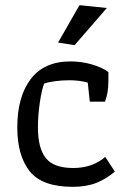

<svg xmlns="http://www.w3.org/2000/svg" viewBox="-20 -716 491 744"><path d="M205 -551 288 -696 394 -685 269 -541ZM47 -222Q47 -341 99 -409.5Q151 -478 253 -478Q296 -478 335.5 -466.5Q375 -455 400 -437V-401Q400 -357 387 -322H328L320 -396Q288 -405 248 -405Q221 -405 194 -401.5Q167 -398 151 -392Q141 -366 134 -316.5Q127 -267 127 -222Q127 -142 157.5 -103.5Q188 -65 264 -65Q338 -65 388 -108L425 -51Q391 -22 352.5 -7Q314 8 262 8Q143 8 95 -52.5Q47 -113 47 -222Z"/></svg>

Font: Athiti Medium
Style: Regular
Weight: 500
Designer: CadsonDemak Team
Foundry: CadsonDemak
Version: Version 1.033